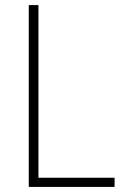

<svg xmlns="http://www.w3.org/2000/svg" viewBox="-20 -734 490 754"><path d="M93 0V-714H131V-36H430V0Z"/></svg>

Font: Noto Sans Lao Looped SemiCondensed ExtraLight
Style: Regular
Weight: 200
Width: 4
Designer: Mark Frömberg, Ben Mitchell
Foundry: The Fontpad Ltd
Version: Version 1.002; ttfautohint (v1.8.4.7-5d5b)